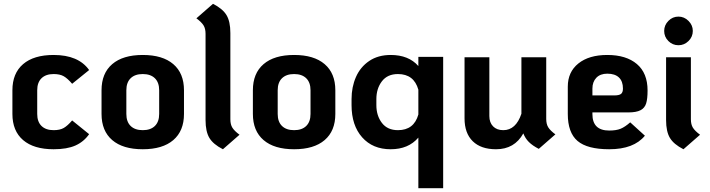

<svg xmlns="http://www.w3.org/2000/svg" viewBox="-20 -770 3718 1006"><path d="M45 -173V-297Q45 -386 101 -434Q157 -482 261 -482Q391 -482 447 -403L358 -331Q334 -359 314 -370.5Q294 -382 261 -382Q220 -382 197.5 -360Q175 -338 175 -297V-173Q175 -132 197.5 -110Q220 -88 261 -88Q294 -88 314 -99.5Q334 -111 358 -139L447 -67Q419 -27 375 -7.5Q331 12 261 12Q157 12 101 -36Q45 -84 45 -173Z M512 -173V-297Q512 -386 568 -434Q624 -482 728 -482Q832 -482 888 -434Q944 -386 944 -297V-173Q944 -84 888 -36Q832 12 728 12Q624 12 568 -36Q512 -84 512 -173ZM814 -173V-297Q814 -338 791.5 -360Q769 -382 728 -382Q687 -382 664.5 -360Q642 -338 642 -297V-173Q642 -132 664.5 -110Q687 -88 728 -88Q769 -88 791.5 -110Q814 -132 814 -173Z M1057 -141V-593Q1057 -620 1046.5 -637Q1036 -654 1009 -674L1096 -750Q1147 -724 1167 -690.5Q1187 -657 1187 -597V-145Q1187 -118 1197.5 -101Q1208 -84 1235 -64L1148 12Q1097 -14 1077 -47.5Q1057 -81 1057 -141Z M1305 -173V-297Q1305 -386 1361 -434Q1417 -482 1521 -482Q1625 -482 1681 -434Q1737 -386 1737 -297V-173Q1737 -84 1681 -36Q1625 12 1521 12Q1417 12 1361 -36Q1305 -84 1305 -173ZM1607 -173V-297Q1607 -338 1584.5 -360Q1562 -382 1521 -382Q1480 -382 1457.5 -360Q1435 -338 1435 -297V-173Q1435 -132 1457.5 -110Q1480 -88 1521 -88Q1562 -88 1584.5 -110Q1607 -132 1607 -173Z M2172 -49Q2120 12 2027 12Q1933 12 1877.5 -50.5Q1822 -113 1822 -219V-251Q1822 -314 1845 -366.5Q1868 -419 1914.5 -450.5Q1961 -482 2027 -482Q2121 -482 2172 -424V-472H2302V216H2172ZM2172 -170V-300Q2149 -382 2065 -382Q2010 -382 1981 -344Q1952 -306 1952 -251V-219Q1952 -164 1981 -126Q2010 -88 2065 -88Q2149 -88 2172 -170Z M2890 -66 2803 10Q2770 -7 2751 -26Q2732 -45 2722 -71Q2676 12 2579 12Q2500 12 2457 -30Q2414 -72 2414 -150V-470H2544V-162Q2544 -128 2563.5 -108Q2583 -88 2617 -88Q2683 -88 2712 -174V-470H2842V-147Q2842 -120 2852.5 -103Q2863 -86 2890 -66Z M3282 -129 3359 -59Q3301 12 3172 12Q3057 12 3006 -31.5Q2955 -75 2955 -173V-316Q2955 -393 3010.5 -437.5Q3066 -482 3162 -482Q3261 -482 3317 -434.5Q3373 -387 3373 -296Q3373 -252 3365.5 -228Q3358 -204 3336 -192.5Q3314 -181 3272 -181H3084V-172Q3084 -86 3172 -86Q3209 -86 3232 -95.5Q3255 -105 3282 -129ZM3084 -306V-270H3198Q3224 -270 3234 -278Q3244 -286 3244 -306Q3244 -344 3223 -364Q3202 -384 3162 -384Q3125 -384 3104.5 -362.5Q3084 -341 3084 -306Z M3460 -608Q3460 -638 3482 -660.5Q3504 -683 3535 -683Q3565 -683 3587.5 -660.5Q3610 -638 3610 -608Q3610 -577 3587.5 -555Q3565 -533 3535 -533Q3504 -533 3482 -555Q3460 -577 3460 -608ZM3470 -141V-470H3600V-145Q3600 -118 3610.5 -101Q3621 -84 3648 -64L3561 12Q3510 -14 3490 -47.5Q3470 -81 3470 -141Z"/></svg>

Font: KoHo
Style: Bold
Weight: 700
Designer: Cadson Demak & Katatrad Team
Foundry: Cadson Demak Co.,Ltd.
Version: Version 1.000; ttfautohint (v1.6)